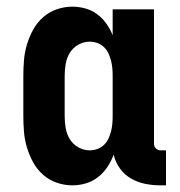

<svg xmlns="http://www.w3.org/2000/svg" viewBox="-20 -548 540 576"><path d="M197 8Q173 8 150 0Q127 -8 109 -24Q91 -40 79.5 -61Q68 -82 61 -105Q54 -128 52 -152Q50 -176 50 -200V-320Q50 -344 52 -368Q54 -392 61 -415Q68 -438 79.5 -459Q91 -480 109 -496Q127 -512 150 -520Q173 -528 197 -528Q217 -528 236.5 -522.5Q256 -517 272 -505Q288 -493 299.5 -476.5Q311 -460 318 -442V-520H442V-116Q442 -108 448 -102.5Q454 -97 461 -97H478V8H461Q438 8 415.5 3.5Q393 -1 373 -12.5Q353 -24 339.5 -43Q326 -62 321 -84Q314 -65 302.5 -47.5Q291 -30 274.5 -17Q258 -4 238 2Q218 8 197 8ZM249 -97Q261 -97 272 -101Q283 -105 291.5 -113Q300 -121 305 -131.5Q310 -142 313 -153.5Q316 -165 317 -176.5Q318 -188 318 -200V-320Q318 -332 317 -343.5Q316 -355 313 -366.5Q310 -378 305 -388.5Q300 -399 291.5 -407Q283 -415 272 -419Q261 -423 249 -423Q231 -423 215 -414Q199 -405 189.5 -389.5Q180 -374 177 -356Q174 -338 174 -320V-200Q174 -182 177 -164Q180 -146 189.5 -130.5Q199 -115 215 -106Q231 -97 249 -97Z"/></svg>

Font: Iosevka SS18 Extrabold
Style: Regular
Weight: 800
Monospace: yes
Designer: Belleve Invis
Foundry: Belleve Invis
Version: Version 25.1.1; ttfautohint (v1.8.4)